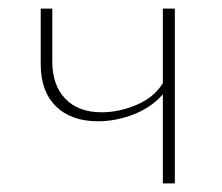

<svg xmlns="http://www.w3.org/2000/svg" viewBox="-20 -428 518 448"><path d="M388 -408V0H360V-208Q333 -177 291.5 -161Q250 -145 209 -145Q146 -145 110.5 -180Q75 -215 75 -278V-408H102V-285Q102 -229 132.5 -197.5Q163 -166 217 -166Q258 -166 299 -183.5Q340 -201 360 -234V-408Z"/></svg>

Font: Ysabeau Extralight
Style: Regular
Weight: 200
Designer: Christian Thalmann (Catharsis Fonts)
Version: Version 0.003